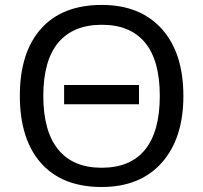

<svg xmlns="http://www.w3.org/2000/svg" viewBox="-20 -745 821 775"><path d="M238.8 -401.9H541V-324.2H238.8ZM720.2 -357.9Q720.2 -186.5 633.1 -88.4Q545.9 9.8 390.1 9.8Q231.4 9.8 145.8 -86.4Q60.1 -182.6 60.1 -358.9Q60.1 -533.2 145.8 -629.2Q231.4 -725.1 391.1 -725.1Q545.9 -725.1 633.1 -628.2Q720.2 -531.2 720.2 -357.9ZM154.8 -357.9Q154.8 -215.3 214.8 -141.6Q274.9 -67.9 390.1 -67.9Q506.8 -67.9 565.9 -141.4Q625 -214.8 625 -357.9Q625 -501 565.4 -573Q505.9 -645 391.1 -645Q275.4 -645 215.1 -572.8Q154.8 -500.5 154.8 -357.9Z"/></svg>

Font: Noto Sans Southeast Asian
Style: Regular
Weight: 400
Designer: Monotype Design Team
Foundry: Monotype Imaging Inc.
Version: Version 1.06 uh; ttfautohint (v1.4.1)